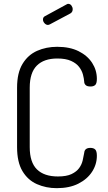

<svg xmlns="http://www.w3.org/2000/svg" viewBox="-20 -975 565 1001"><path d="M276 6Q220 6 172.5 -15Q125 -36 97 -83Q69 -130 69 -208V-518Q69 -595 97.5 -642Q126 -689 173.5 -710Q221 -731 278 -731Q344 -731 390 -708Q436 -685 460.5 -647Q485 -609 485 -564Q485 -540 476.5 -532Q468 -524 452 -524Q434 -524 426.5 -531.5Q419 -539 419 -549Q418 -565 412.5 -586Q407 -607 392.5 -626Q378 -645 350.5 -657.5Q323 -670 279 -670Q209 -670 172 -633Q135 -596 135 -518V-208Q135 -129 172.5 -92Q210 -55 282 -55Q327 -55 353 -67.5Q379 -80 392.5 -98.5Q406 -117 411 -138.5Q416 -160 419 -178Q420 -191 428 -197.5Q436 -204 451 -204Q468 -204 476.5 -195.5Q485 -187 485 -163Q485 -118 460 -79.5Q435 -41 388.5 -17.5Q342 6 276 6ZM230 -845Q220 -845 212 -854Q204 -863 204 -873Q204 -886 215 -891L327 -952Q332 -955 335 -955Q346 -955 352.5 -946Q359 -937 359 -927Q359 -912 347 -905L240 -848Q238 -847 235 -846Q232 -845 230 -845Z"/></svg>

Font: Dosis ExtraLight
Style: Regular
Weight: 400
Version: Version 3.001; ttfautohint (v1.8.2)